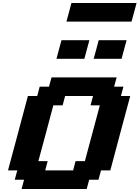

<svg xmlns="http://www.w3.org/2000/svg" viewBox="-20 -1270 937 1290"><path d="M125 0H562.5L579.1 -62.5H641.6L658.7 -125H721.2Q743.2 -208.5 787.8 -375.2Q832.5 -542 855 -625H792.5L809.1 -687.5H746.6L763.7 -750H326.2L309.1 -687.5H246.6L230 -625H167.5Q145.5 -542 100.8 -375Q56.2 -208 33.7 -125H96.2L79.1 -62.5H141.6ZM471.2 -125H283.7L300.3 -187.5H237.8Q254.9 -250 288.3 -375Q321.8 -500 338.4 -562.5H400.9L417.5 -625H605L588.4 -562.5H650.9Q633.8 -500 600.6 -375Q567.4 -250 550.3 -187.5H487.8ZM609.4 -875H796.9Q802.2 -896 813.5 -937.5Q824.7 -979 830.6 -1000H643.1Q637.7 -979 626.5 -937.3Q615.2 -895.5 609.4 -875ZM359.4 -875H546.9Q552.2 -895.5 563.5 -937.3Q574.7 -979 580.6 -1000H393.1Q387.2 -979 376 -937.3Q364.7 -895.5 359.4 -875ZM426.3 -1125H863.8Q869.6 -1146 880.9 -1187.5Q892.1 -1229 897.5 -1250H460Q454.6 -1229 443.4 -1187.5Q432.1 -1146 426.3 -1125Z"/></svg>

Font: Faithful 32x
Style: SemiboldOblique
Weight: 400
Foundry: Faithful Resource Pack
Version: Version 1.0; January 27, 2023